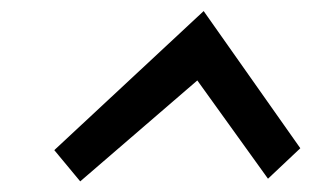

<svg xmlns="http://www.w3.org/2000/svg" viewBox="-20 -558 574 354"><path d="M355.5 -537.6 80.1 -281.2 127.9 -223.6 343.8 -409.7 474.1 -228.5 533.7 -284.7Z"/></svg>

Font: Fantasque Sans Mono
Style: RegItalic
Weight: 400
Italic angle: -11°
Monospace: yes
Designer: Jany Belluz
Version: Version 1.6.3